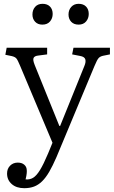

<svg xmlns="http://www.w3.org/2000/svg" viewBox="-20 -756 597 1006"><path d="M107 230Q66 230 41.5 208.5Q17 187 17 153Q17 128 33 112Q49 96 73 96Q94 96 106.5 106.5Q119 117 120 133Q121 139 120 151.5Q119 164 114 184Q136 186 153.5 175.5Q171 165 189.5 135Q208 105 232 48L255 -8L85 -412Q73 -441 66 -449.5Q59 -458 42 -462L8 -469L15 -506H227V-471L181 -465Q161 -463 156 -452.5Q151 -442 162 -415L291 -96H295L422 -410Q431 -431 427 -445Q423 -459 399 -463L358 -471L365 -506H556V-471L521 -464Q506 -461 497.5 -452.5Q489 -444 475 -410L276 67Q256 113 238 144Q220 175 200.5 194Q181 213 158.5 221.5Q136 230 107 230ZM392 -627Q367 -627 353 -642Q339 -657 339 -680Q339 -704 353.5 -720Q368 -736 392 -736Q417 -736 431 -721.5Q445 -707 445 -683Q445 -660 431 -643.5Q417 -627 392 -627ZM202 -627Q178 -627 164 -642Q150 -657 150 -680Q150 -704 164 -720Q178 -736 203 -736Q228 -736 242 -721.5Q256 -707 256 -683Q256 -660 242 -643.5Q228 -627 202 -627Z"/></svg>

Font: Literata 18pt Light
Style: Regular
Weight: 300
Designer: Latin by Veronika Burian and Jose Scaglione. Greek by Irene Vlachou. Cyrillic by Vera Evstafieva.
Foundry: TypeTogether
Version: Version 3.103;gftools[0.9.29]